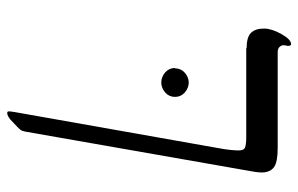

<svg xmlns="http://www.w3.org/2000/svg" viewBox="-167 -462 825 531"><g transform="rotate(90 245.5 -196.5)"><path d="M112 -465 114 -466Q83 -466 71 -478Q59 -490 59 -514Q59 -535 74 -562Q89 -589 102 -589Q107 -589 107 -580Q105 -572 105 -568Q105 -563 109 -558Q114 -552 124 -552H389Q428 -552 442 -542Q457 -531 457 -508Q457 -494 451 -464L344 146Q342 155 340 158Q337 163 311 187Q300 196 293 196Q290 196 289 195Q288 194 288 189L290 175L390 -390Q396 -422 396 -445Q396 -459 387 -462Q378 -465 360 -465ZM168 -268H169Q169 -284 181 -295Q194 -306 208 -306Q223 -306 236 -295Q248 -284 248 -268Q248 -252 236 -241Q223 -230 208 -230Q193 -230 180 -241Q168 -252 168 -268Z"/></g></svg>

Font: Libra Serif Modern
Style: Italic
Weight: 400
Italic angle: -12°
Designer: Stefan Peev, Context Ltd
Foundry: Stefan Peev, Context Ltd
Version: Version 1.000